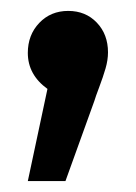

<svg xmlns="http://www.w3.org/2000/svg" viewBox="-20 -161 249 352"><path d="M178 -65Q178 -51 173.5 -35.5Q169 -20 162 -1.5Q155 17 153 24L100 171H31L67 2Q31 -24 31 -64Q31 -97 52 -119Q73 -141 105 -141Q137 -141 157.5 -119.5Q178 -98 178 -65Z"/></svg>

Font: Fira Sans Extra Condensed Medium
Style: Regular
Weight: 500
Width: 1
Designer: Carrois Corporate & Edenspiekermann AG
Foundry: Carrois Corporate GbR & Edenspiekermann AG
Version: Version 4.203